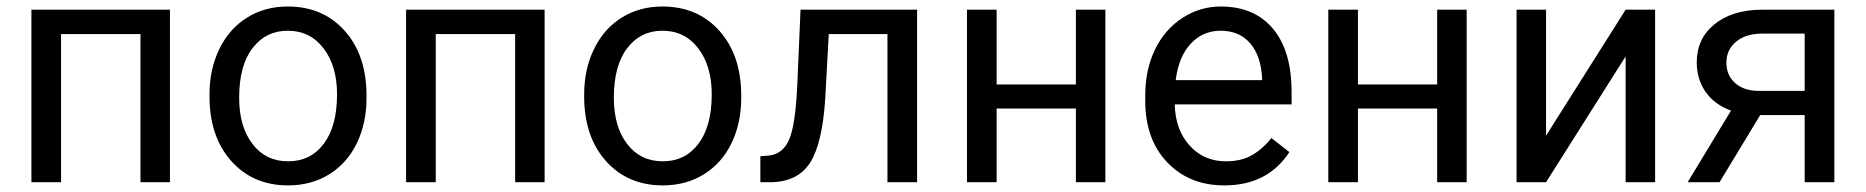

<svg xmlns="http://www.w3.org/2000/svg" viewBox="-20 -558 5714 588"><path d="M500.5 0H410.2V-453.6H167V0H76.2V-528.3H500.5Z M621.6 -269Q621.6 -346.7 652.1 -408.7Q682.6 -470.7 737.1 -504.4Q791.5 -538.1 861.3 -538.1Q969.2 -538.1 1035.9 -463.4Q1102.5 -388.7 1102.5 -264.6V-258.3Q1102.5 -181.2 1073 -119.9Q1043.5 -58.6 988.5 -24.4Q933.6 9.8 862.3 9.8Q754.9 9.8 688.2 -64.9Q621.6 -139.6 621.6 -262.7ZM712.4 -258.3Q712.4 -170.4 753.2 -117.2Q793.9 -64 862.3 -64Q931.2 -64 971.7 -117.9Q1012.2 -171.9 1012.2 -269Q1012.2 -356 970.9 -409.9Q929.7 -463.9 861.3 -463.9Q794.4 -463.9 753.4 -410.6Q712.4 -357.4 712.4 -258.3Z M1647.9 0H1557.6V-453.6H1314.5V0H1223.6V-528.3H1647.9Z M1769 -269Q1769 -346.7 1799.6 -408.7Q1830.1 -470.7 1884.5 -504.4Q1939 -538.1 2008.8 -538.1Q2116.7 -538.1 2183.3 -463.4Q2250 -388.7 2250 -264.6V-258.3Q2250 -181.2 2220.5 -119.9Q2190.9 -58.6 2136 -24.4Q2081.1 9.8 2009.8 9.8Q1902.3 9.8 1835.7 -64.9Q1769 -139.6 1769 -262.7ZM1859.9 -258.3Q1859.9 -170.4 1900.6 -117.2Q1941.4 -64 2009.8 -64Q2078.6 -64 2119.1 -117.9Q2159.7 -171.9 2159.7 -269Q2159.7 -356 2118.4 -409.9Q2077.1 -463.9 2008.8 -463.9Q1941.9 -463.9 1900.9 -410.6Q1859.9 -357.4 1859.9 -258.3Z M2788.6 -528.3V0H2697.8V-453.6H2518.1L2507.3 -255.9Q2498.5 -119.6 2461.7 -61Q2424.8 -2.4 2344.7 0H2308.6V-79.6L2334.5 -81.5Q2378.4 -86.4 2397.5 -132.3Q2416.5 -178.2 2421.9 -302.2L2431.6 -528.3Z M3365.2 0H3274.9V-225.6H3032.2V0H2941.4V-528.3H3032.2V-299.3H3274.9V-528.3H3365.2Z M3729.5 9.8Q3622.1 9.8 3554.7 -60.8Q3487.3 -131.3 3487.3 -249.5V-266.1Q3487.3 -344.7 3517.3 -406.5Q3547.4 -468.3 3601.3 -503.2Q3655.3 -538.1 3718.3 -538.1Q3821.3 -538.1 3878.4 -470.2Q3935.5 -402.3 3935.5 -275.9V-238.3H3577.6Q3579.6 -160.2 3623.3 -112.1Q3667 -64 3734.4 -64Q3782.2 -64 3815.4 -83.5Q3848.6 -103 3873.5 -135.3L3928.7 -92.3Q3862.3 9.8 3729.5 9.8ZM3718.3 -463.9Q3663.6 -463.9 3626.5 -424.1Q3589.4 -384.3 3580.6 -312.5H3845.2V-319.3Q3841.3 -388.2 3808.1 -426Q3774.9 -463.9 3718.3 -463.9Z M4471.7 0H4381.3V-225.6H4138.7V0H4047.9V-528.3H4138.7V-299.3H4381.3V-528.3H4471.7Z M4958.5 -528.3H5048.8V0H4958.5V-385.3L4714.8 0H4624.5V-528.3H4714.8V-142.6Z M5597.7 -528.3V0H5506.8V-205.6H5370.6L5246.1 0H5148.4L5281.2 -219.2Q5230.5 -237.8 5203.4 -276.6Q5176.3 -315.4 5176.3 -367.2Q5176.3 -439.5 5230.5 -483.6Q5284.7 -527.8 5375.5 -528.3ZM5267.1 -366.2Q5267.1 -327.6 5293.5 -304Q5319.8 -280.3 5363.3 -279.8H5506.8V-455.1H5377Q5326.7 -455.1 5296.9 -430.4Q5267.1 -405.8 5267.1 -366.2Z"/></svg>

Font: SteelSelectRoboto
Style: Roboto-Regular
Weight: 400
Designer: Google
Version: Version 2.137; 2017